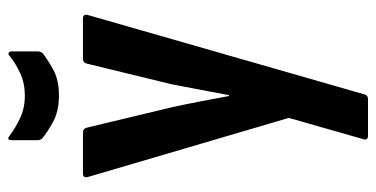

<svg xmlns="http://www.w3.org/2000/svg" viewBox="-239 -470 894 456"><g transform="rotate(-90 208.0 -242.0)"><path d="M114 185Q101 185 106 172L156 -3L16 -479Q12 -492 24 -492H121Q131 -492 133 -482L181 -282Q188 -250 195 -214Q202 -178 208 -145H210Q216 -178 223 -214Q230 -250 236 -282L285 -483Q287 -492 296 -492H392Q404 -492 400 -479L212 176Q210 185 201 185ZM209 -549Q172 -549 146.5 -563Q121 -577 107 -589Q103 -594 103 -601V-660Q103 -675 114 -666Q131 -653 155 -641.5Q179 -630 209 -630Q238 -630 262 -641Q286 -652 303 -666Q307 -670 310.5 -668.5Q314 -667 314 -660V-601Q314 -593 310 -588Q295 -576 270.5 -562.5Q246 -549 209 -549Z"/></g></svg>

Font: Sofia Sans Condensed
Style: Bold
Weight: 700
Designer: Botio Nikoltchev, Ani Petrova
Foundry: lettersoup
Version: Version 4.101; ttfautohint (v1.8.4.7-5d5b)